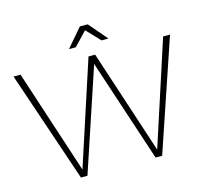

<svg xmlns="http://www.w3.org/2000/svg" viewBox="-123 -1029 1247 1168"><g transform="rotate(-15 501.0 -445.0)"><path d="M757 0H715.5L502 -646.5L286.5 0H245.5L8.5 -699.5H52.5L267 -44.5L480.5 -699.5H522.5L737.5 -44L950.5 -699.5H994ZM626 -773.5H582.5L501.5 -859L420.5 -773.5H377.5L477 -889.5H526.5Z"/></g></svg>

Font: Argentum Novus ExtraLight
Style: Regular
Weight: 250
Designer: Julieta Ulanovsky (font) & Cristiano Sobral (main changes)
Foundry: Julieta Ulanovsky (font) & Cristiano Sobral (main changes)
Version: Version 3.00;November 27, 2020;FontCreator 13.0.0.2655 64-bi